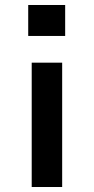

<svg xmlns="http://www.w3.org/2000/svg" viewBox="-20 -749 377 769"><path d="M93 -605V-729H241V-605ZM107 0V-498H229V0Z"/></svg>

Font: Nunito Sans 7pt Expanded SemiBold
Style: Regular
Weight: 600
Width: 7
Designer: Vernon Adams
Foundry: Vernon Adams
Version: Version 3.101;gftools[0.9.27]